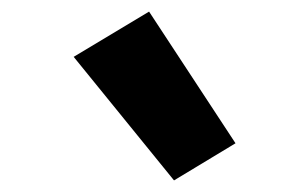

<svg xmlns="http://www.w3.org/2000/svg" viewBox="-20 -839 490 331"><path d="M280 -528 107 -741 237 -819 386 -592Z"/></svg>

Font: Iosevka Etoile Heavy
Style: Italic
Weight: 900
Italic angle: -9°
Designer: Belleve Invis
Foundry: Belleve Invis
Version: Version 22.1.2; ttfautohint (v1.8.4)